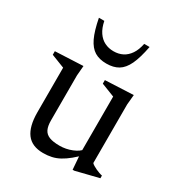

<svg xmlns="http://www.w3.org/2000/svg" viewBox="-164 -788 847 909"><g transform="rotate(30 259.0 -333.5)"><path d="M159.5 -143Q159.5 -112 168.2 -93.8Q177 -75.5 197.8 -67.2Q218.5 -59 254 -59Q288.5 -59 320.8 -72Q353 -85 366.5 -104.5L384.5 -86Q358 -59 335.5 -40.5Q313 -22 292.2 -10.8Q271.5 0.5 250 5.2Q228.5 10 204 10Q142.5 10 113.5 -28.5Q84.5 -67 84.5 -144V-387.5L11.5 -416V-435.5L164 -442.5L159.5 -388.5ZM365 8.5 358 -83V-387.5L285 -416V-435.5L439 -442.5L434 -388.5V-68Q438.5 -63 446.2 -58.5Q454 -54 463.2 -49.5Q472.5 -45 481.8 -41.8Q491 -38.5 499 -37V-22.5L374 8.5ZM251.5 -574Q279 -574 300.8 -585Q322.5 -596 338 -618.8Q353.5 -641.5 360.5 -677H390Q377.5 -612 360 -575Q342.5 -538 316.2 -522.2Q290 -506.5 251.5 -506.5Q213 -506.5 187 -522.2Q161 -538 143.2 -575Q125.5 -612 113 -677H142.5Q149.5 -641.5 165 -618.8Q180.5 -596 202.5 -585Q224.5 -574 251.5 -574Z"/></g></svg>

Font: Newsreader 24pt
Style: Regular
Weight: 400
Designer: Hugues Gentile
Foundry: Production Type
Version: Version 1.003